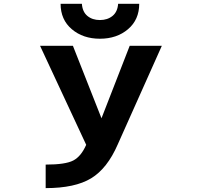

<svg xmlns="http://www.w3.org/2000/svg" viewBox="-20 -972 1040 1004"><path d="M296.9 -952.1H408.2Q411.1 -910.2 437 -888.7Q462.9 -867.2 502.4 -867.2Q542 -867.2 568.4 -888.7Q594.7 -910.2 597.7 -952.1H708Q708 -869.1 649.4 -819.3Q590.8 -769.5 502.4 -769.5Q414.1 -769.5 355.5 -819.3Q296.9 -869.1 296.9 -952.1ZM510.7 -353.5 658.2 -732.4H826.2L595.7 -216.8Q541 -90.8 456.5 -39.6Q372.1 11.7 218.8 11.7V-111.3Q322.3 -111.3 363.3 -132.8Q404.3 -154.3 430.7 -214.8L189.5 -732.4H361.3Z"/></svg>

Font: Gen Shin Gothic Monospace Bold
Style: Bold
Weight: 700
Designer: [Source Han Sans]
Ryoko NISHIZUKA  (kana & ideographs); Paul D. Hunt (Latin, Greek & Cyrillic); Wenlong ZHANG  (bopomofo
Version: Version 1.002.20150607